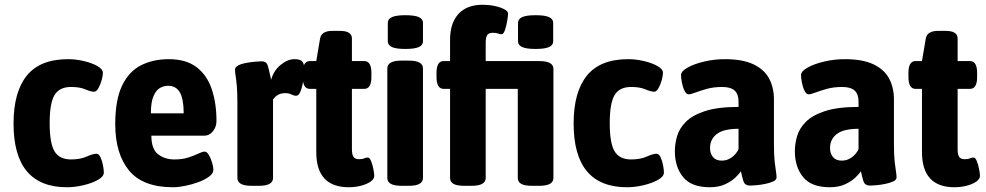

<svg xmlns="http://www.w3.org/2000/svg" viewBox="-20 -780 4150 808"><path d="M262 8Q37 8 37 -260Q37 -393 93 -462Q149 -531 267 -531Q299 -531 333 -523Q367 -515 390 -502Q413 -489 413 -473Q413 -462 408 -443.5Q403 -425 394.5 -409.5Q386 -394 376 -394Q362 -394 339 -404Q316 -414 279 -414Q230 -414 209.5 -380Q189 -346 189 -262Q189 -177 209.5 -143Q230 -109 279 -109Q318 -109 344.5 -121Q371 -133 386 -133Q396 -133 403 -118Q410 -103 413.5 -84Q417 -65 417 -54Q417 -37 392 -23Q367 -9 331 -0.5Q295 8 262 8Z M708 8Q581 8 523 -62.5Q465 -133 465 -258Q465 -359 493.5 -419Q522 -479 573 -505Q624 -531 690 -531Q763 -531 807 -497.5Q851 -464 871 -405Q891 -346 891 -271Q891 -246 876 -227.5Q861 -209 840 -209H617Q617 -153 645 -131Q673 -109 715 -109Q747 -109 772 -117Q797 -125 814.5 -133.5Q832 -142 841 -142Q851 -142 859.5 -127Q868 -112 873 -94Q878 -76 878 -66Q878 -50 859.5 -36.5Q841 -23 813.5 -13Q786 -3 757.5 2.5Q729 8 708 8ZM615 -303H753Q753 -363 737 -391Q721 -419 687 -419Q670 -419 653.5 -410Q637 -401 626 -375.5Q615 -350 615 -303Z M1040 2Q1008 2 993.5 -6.5Q979 -15 979 -31V-349Q979 -393 976.5 -419.5Q974 -446 971.5 -461Q969 -476 969 -487Q969 -498 983 -505Q997 -512 1017 -515.5Q1037 -519 1055 -520.5Q1073 -522 1081 -522Q1100 -522 1105.5 -507.5Q1111 -493 1121 -444Q1131 -482 1160.5 -506.5Q1190 -531 1219 -531Q1245 -531 1253 -520Q1261 -509 1261 -487Q1261 -479 1259 -461Q1257 -443 1253 -423.5Q1249 -404 1242.5 -390.5Q1236 -377 1226 -377Q1217 -377 1206.5 -382.5Q1196 -388 1180 -388Q1147 -388 1129 -361V-31Q1129 -15 1114.5 -6.5Q1100 2 1068 2Z M1448 8Q1311 8 1311 -140V-406H1284Q1254 -406 1254 -456V-473Q1254 -523 1284 -523H1311L1327 -618Q1333 -650 1378 -650H1411Q1461 -650 1461 -618V-523H1513Q1543 -523 1543 -473V-456Q1543 -406 1513 -406H1461V-152Q1461 -130 1467.5 -120Q1474 -110 1491 -110Q1505 -110 1512.5 -113.5Q1520 -117 1528 -117Q1536 -117 1542 -101.5Q1548 -86 1551.5 -67.5Q1555 -49 1555 -40Q1555 -26 1538.5 -15Q1522 -4 1497.5 2Q1473 8 1448 8Z M1671 2Q1639 2 1624.5 -6.5Q1610 -15 1610 -31V-492Q1610 -508 1624.5 -516.5Q1639 -525 1671 -525H1699Q1731 -525 1745.5 -516.5Q1760 -508 1760 -492V-31Q1760 -15 1745.5 -6.5Q1731 2 1699 2ZM1686 -574Q1647 -574 1629.5 -582Q1612 -590 1612 -606V-684Q1612 -700 1629.5 -708Q1647 -716 1686 -716Q1725 -716 1742.5 -708Q1760 -700 1760 -684V-606Q1760 -590 1742.5 -582Q1725 -574 1686 -574Z M1935 2Q1902 2 1888 -6.5Q1874 -15 1874 -31V-406H1847Q1817 -406 1817 -456V-473Q1817 -523 1847 -523H1874V-612Q1874 -683 1909.5 -721.5Q1945 -760 2011 -760Q2036 -760 2060.5 -755Q2085 -750 2101.5 -741.5Q2118 -733 2118 -723Q2118 -713 2114.5 -692Q2111 -671 2105 -653.5Q2099 -636 2091 -636Q2083 -636 2075.5 -639Q2068 -642 2054 -642Q2037 -642 2030.5 -632.5Q2024 -623 2024 -600V-523H2248Q2280 -523 2294.5 -514.5Q2309 -506 2309 -490V-31Q2309 -15 2294.5 -6.5Q2280 2 2248 2H2220Q2187 2 2173 -6.5Q2159 -15 2159 -31V-406H2024V-31Q2024 -15 2009.5 -6.5Q1995 2 1963 2ZM2234 -574Q2195 -574 2177.5 -582Q2160 -590 2160 -606V-684Q2160 -700 2177.5 -708Q2195 -716 2234 -716Q2273 -716 2290.5 -708Q2308 -700 2308 -684V-606Q2308 -590 2290.5 -582Q2273 -574 2234 -574Z M2619 8Q2394 8 2394 -260Q2394 -393 2450 -462Q2506 -531 2624 -531Q2656 -531 2690 -523Q2724 -515 2747 -502Q2770 -489 2770 -473Q2770 -462 2765 -443.5Q2760 -425 2751.5 -409.5Q2743 -394 2733 -394Q2719 -394 2696 -404Q2673 -414 2636 -414Q2587 -414 2566.5 -380Q2546 -346 2546 -262Q2546 -177 2566.5 -143Q2587 -109 2636 -109Q2675 -109 2701.5 -121Q2728 -133 2743 -133Q2753 -133 2760 -118Q2767 -103 2770.5 -84Q2774 -65 2774 -54Q2774 -37 2749 -23Q2724 -9 2688 -0.5Q2652 8 2619 8Z M2967 8Q2890 8 2855 -34.5Q2820 -77 2820 -144Q2820 -173 2829 -205.5Q2838 -238 2865 -266Q2892 -294 2945.5 -312Q2999 -330 3088 -330V-353Q3088 -384 3071.5 -399Q3055 -414 3019 -414Q2983 -414 2954.5 -406Q2926 -398 2906.5 -390.5Q2887 -383 2878 -383Q2868 -383 2860.5 -398.5Q2853 -414 2849.5 -433.5Q2846 -453 2846 -464Q2846 -480 2873.5 -495.5Q2901 -511 2943.5 -521Q2986 -531 3030 -531Q3106 -531 3151.5 -509Q3197 -487 3217 -449Q3237 -411 3237 -361V-175Q3237 -127 3240 -100Q3243 -73 3245.5 -58.5Q3248 -44 3248 -33Q3248 -23 3234 -16.5Q3220 -10 3200 -6Q3180 -2 3162.5 -0.5Q3145 1 3137 1Q3115 1 3109 -16.5Q3103 -34 3098 -59Q3092 -50 3076 -34Q3060 -18 3032.5 -5Q3005 8 2967 8ZM3018 -104Q3040 -104 3059 -117.5Q3078 -131 3088 -152V-238Q3025 -238 2996.5 -216Q2968 -194 2968 -157Q2968 -134 2980.5 -119Q2993 -104 3018 -104Z M3472 8Q3395 8 3360 -34.5Q3325 -77 3325 -144Q3325 -173 3334 -205.5Q3343 -238 3370 -266Q3397 -294 3450.5 -312Q3504 -330 3593 -330V-353Q3593 -384 3576.5 -399Q3560 -414 3524 -414Q3488 -414 3459.5 -406Q3431 -398 3411.5 -390.5Q3392 -383 3383 -383Q3373 -383 3365.5 -398.5Q3358 -414 3354.5 -433.5Q3351 -453 3351 -464Q3351 -480 3378.5 -495.5Q3406 -511 3448.5 -521Q3491 -531 3535 -531Q3611 -531 3656.5 -509Q3702 -487 3722 -449Q3742 -411 3742 -361V-175Q3742 -127 3745 -100Q3748 -73 3750.5 -58.5Q3753 -44 3753 -33Q3753 -23 3739 -16.5Q3725 -10 3705 -6Q3685 -2 3667.5 -0.5Q3650 1 3642 1Q3620 1 3614 -16.5Q3608 -34 3603 -59Q3597 -50 3581 -34Q3565 -18 3537.5 -5Q3510 8 3472 8ZM3523 -104Q3545 -104 3564 -117.5Q3583 -131 3593 -152V-238Q3530 -238 3501.5 -216Q3473 -194 3473 -157Q3473 -134 3485.5 -119Q3498 -104 3523 -104Z M3997 8Q3860 8 3860 -140V-406H3833Q3803 -406 3803 -456V-473Q3803 -523 3833 -523H3860L3876 -618Q3882 -650 3927 -650H3960Q4010 -650 4010 -618V-523H4062Q4092 -523 4092 -473V-456Q4092 -406 4062 -406H4010V-152Q4010 -130 4016.5 -120Q4023 -110 4040 -110Q4054 -110 4061.5 -113.5Q4069 -117 4077 -117Q4085 -117 4091 -101.5Q4097 -86 4100.5 -67.5Q4104 -49 4104 -40Q4104 -26 4087.5 -15Q4071 -4 4046.5 2Q4022 8 3997 8Z"/></svg>

Font: Asap Semi Condensed
Style: Bold
Weight: 700
Width: 4
Designer: Pablo Cosgaya
Foundry: Omnibus-Type
Version: Version 3.001; ttfautohint (v1.8.4.7-5d5b)